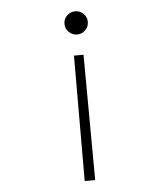

<svg xmlns="http://www.w3.org/2000/svg" viewBox="-51 -573 689 800"><g transform="rotate(-5 293.0 -173.0)"><path d="M293 -527.3Q313 -527.3 327.4 -513.2Q341.8 -499 341.8 -479Q341.8 -459 327.4 -444.6Q313 -430.2 293 -430.2Q272.9 -430.2 258.5 -444.6Q244.1 -459 244.1 -479Q244.1 -499 258.5 -513.2Q272.9 -527.3 293 -527.3ZM271 180.7 272 -343.8H312L314.9 180.7Z"/></g></svg>

Font: Caskaydia Cove ExtraLight
Style: Regular
Weight: 200
Monospace: yes
Designer: Aaron Bell
Foundry: Saja Typeworks
Version: Version 4.300; ttfautohint (v1.8.3)